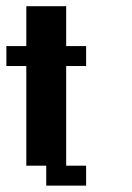

<svg xmlns="http://www.w3.org/2000/svg" viewBox="-20 -582 415 602"><path d="M250 0V-62.5H187.5V-375H250V-437.5H187.5V-562.5H62.5V-437.5H0V-375H62.5V-62.5H125V0Z"/></svg>

Font: Chicago Kare
Style: Regular
Weight: 400
Designer: Duane King
Version: Version 1.001;hotconv 1.0.109;makeotfexe 2.5.65596